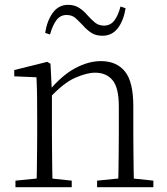

<svg xmlns="http://www.w3.org/2000/svg" viewBox="-20 -775 691 795"><path d="M44 0V-27L154 -38H174L277 -27V0ZM131 0Q132 -24 132.5 -64.5Q133 -105 133.5 -149Q134 -193 134 -226V-281Q134 -333 133.5 -375.5Q133 -418 131 -455L39 -459V-485L176 -519L189 -511L195 -393V-392V-226Q195 -193 195.5 -149Q196 -105 196.5 -64.5Q197 -24 198 0ZM382 0V-27L491 -38H512L615 -27V0ZM469 0Q470 -24 470.5 -64Q471 -104 471.5 -148Q472 -192 472 -226V-334Q472 -412 446 -443Q420 -474 374 -474Q339 -474 290.5 -452.5Q242 -431 184 -368L174 -398H182Q236 -463 291 -492.5Q346 -522 398 -522Q462 -522 497 -479.5Q532 -437 532 -335V-226Q532 -192 532.5 -148Q533 -104 533.5 -64Q534 -24 535 0ZM167 -639Q175 -690 199 -722.5Q223 -755 262 -755Q289 -755 308.5 -742Q328 -729 342 -712Q359 -693 374 -681Q389 -669 411 -669Q437 -669 453 -689.5Q469 -710 479 -748L500 -741Q492 -690 468 -658.5Q444 -627 404 -627Q376 -627 357.5 -639.5Q339 -652 325 -668Q309 -685 294 -699Q279 -713 256 -713Q230 -713 214 -692Q198 -671 187 -632Z"/></svg>

Font: Early Summer Mincho VF
Style: Regular
Weight: 250
Designer: GuiWonder
Version: Version 1.002